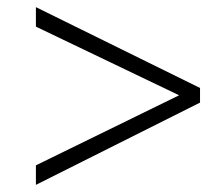

<svg xmlns="http://www.w3.org/2000/svg" viewBox="-20 -518 622 538"><path d="M80.6 0V-54.7L481.9 -251L80.6 -443.4V-498L540.5 -271.5V-230.5Z"/></svg>

Font: Kumbh Sans Light
Style: Regular
Weight: 300
Version: Version 1.004